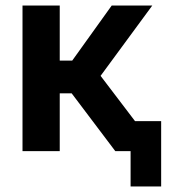

<svg xmlns="http://www.w3.org/2000/svg" viewBox="-20 -544 615 691"><path d="M61 0V-524H195V-326H240L382 -524H528L342 -271L466 -108H560V127H450V0H395L238 -208H195V0Z"/></svg>

Font: Raleway
Style: Bold
Weight: 700
Designer: Matt McInerney, Pablo Impallari, Rodrigo Fuenzalida
Foundry: Matt McInerney, Pablo Impallari, Rodrigo Fuenzalida
Version: Version 4.026